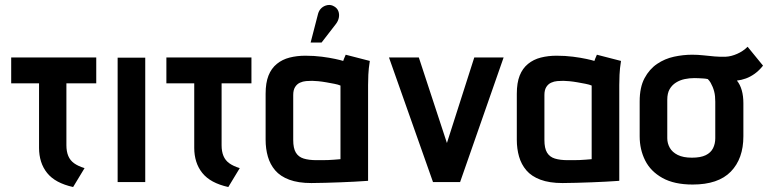

<svg xmlns="http://www.w3.org/2000/svg" viewBox="-20 -732 3088 772"><path d="M247 -148V-397H367V-501H25V-397H137V-137Q137 -108 145 -82.5Q153 -57 169.5 -36.5Q186 -16 212 -2Q238 12 274 20L320 -56Q294 -64 278 -75.5Q262 -87 254.5 -105Q247 -123 247 -148Z M453 0H564V-500H453Z M871 -148V-397H991V-501H649V-397H761V-137Q761 -108 769 -82.5Q777 -57 793.5 -36.5Q810 -16 836 -2Q862 12 898 20L944 -56Q918 -64 902 -75.5Q886 -87 878.5 -105Q871 -123 871 -148Z M1467 -487 1370 -512Q1366 -504 1363 -495.5Q1360 -487 1360 -487Q1351 -490 1328 -495Q1305 -500 1274 -504Q1243 -508 1208 -508Q1174 -508 1144.5 -500.5Q1115 -493 1093 -475Q1071 -457 1059.5 -428Q1048 -399 1048 -355V-170Q1048 -134 1057 -102.5Q1066 -71 1086.5 -47Q1107 -23 1143 -9.5Q1179 4 1232 4Q1258 4 1288.5 3Q1319 2 1349.5 1Q1380 0 1405 -1.5Q1430 -3 1445.5 -4Q1461 -5 1460 -5V-390Q1460 -407 1461 -431.5Q1462 -456 1467 -487ZM1159 -169V-350Q1159 -370 1166.5 -382Q1174 -394 1186 -399.5Q1198 -405 1211 -406Q1224 -407 1235 -407Q1244 -407 1259.5 -405.5Q1275 -404 1292 -401Q1309 -398 1324.5 -395Q1340 -392 1349 -388V-92Q1337 -91 1325 -90Q1313 -89 1300 -88.5Q1287 -88 1274.5 -88Q1262 -88 1253 -88Q1222 -88 1201 -94.5Q1180 -101 1169.5 -118.5Q1159 -136 1159 -169ZM1331 -636Q1340 -648 1342.5 -661.5Q1345 -675 1340.5 -687Q1336 -699 1324 -706Q1311 -714 1297 -711.5Q1283 -709 1273 -700Q1263 -691 1259 -677L1229 -561H1273Z M1544 -501 1721 0H1830L2005 -501H1887L1777 -157L1664 -501Z M2477 -487 2380 -512Q2376 -504 2373 -495.5Q2370 -487 2370 -487Q2361 -490 2338 -495Q2315 -500 2284 -504Q2253 -508 2218 -508Q2184 -508 2154.5 -500.5Q2125 -493 2103 -475Q2081 -457 2069.5 -428Q2058 -399 2058 -355V-170Q2058 -134 2067 -102.5Q2076 -71 2096.5 -47Q2117 -23 2153 -9.5Q2189 4 2242 4Q2268 4 2298.5 3Q2329 2 2359.5 1Q2390 0 2415 -1.5Q2440 -3 2455.5 -4Q2471 -5 2470 -5V-390Q2470 -407 2471 -431.5Q2472 -456 2477 -487ZM2169 -169V-350Q2169 -370 2176.5 -382Q2184 -394 2196 -399.5Q2208 -405 2221 -406Q2234 -407 2245 -407Q2254 -407 2269.5 -405.5Q2285 -404 2302 -401Q2319 -398 2334.5 -395Q2350 -392 2359 -388V-92Q2347 -91 2335 -90Q2323 -89 2310 -88.5Q2297 -88 2284.5 -88Q2272 -88 2263 -88Q2232 -88 2211 -94.5Q2190 -101 2179.5 -118.5Q2169 -136 2169 -169Z M3048 -468 2986 -544Q2968 -526 2944 -515.5Q2920 -505 2899 -504Q2877 -503 2854 -505Q2831 -507 2808.5 -509.5Q2786 -512 2763 -512Q2727 -512 2690 -504Q2653 -496 2622 -475Q2591 -454 2571.5 -417.5Q2552 -381 2552 -324V-184Q2552 -131 2574 -87Q2596 -43 2643.5 -16.5Q2691 10 2765 10Q2868 10 2918.5 -42Q2969 -94 2969 -184V-317Q2969 -346 2962.5 -369Q2956 -392 2943 -408Q2961 -410 2979 -416.5Q2997 -423 3014.5 -435.5Q3032 -448 3048 -468ZM2856 -323V-176Q2856 -154 2847 -136Q2838 -118 2817.5 -108Q2797 -98 2762 -98Q2727 -98 2705 -109Q2683 -120 2673 -138Q2663 -156 2663 -176V-331Q2663 -357 2672.5 -373.5Q2682 -390 2698 -400Q2714 -410 2733 -414Q2752 -418 2772 -418Q2781 -418 2790 -417.5Q2799 -417 2808 -416.5Q2817 -416 2826 -414Q2833 -407 2837.5 -399Q2842 -391 2845.5 -382.5Q2849 -374 2851.5 -364.5Q2854 -355 2855 -344.5Q2856 -334 2856 -323Z"/></svg>

Font: Advent Pro Expanded
Style: Bold
Weight: 700
Width: 7
Designer: VivaRado, Andreas Kalpakidis
Foundry: VivaRado, Andreas Kalpakidis
Version: Version 3.000